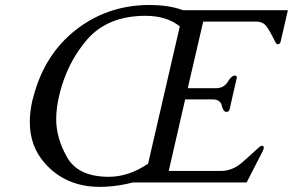

<svg xmlns="http://www.w3.org/2000/svg" viewBox="-20 -726 1165 764"><path d="M651.4 -45.9H860.4Q905.3 -45.9 945.1 -80.8Q984.9 -115.7 1005.4 -135.3Q1016.6 -146 1021.5 -146Q1031.7 -146 1029.3 -135.7Q1027.8 -129.4 1025.9 -125.5L961.4 0H509.3Q454.1 14.2 399.9 17.1Q388.7 17.6 377.4 17.6Q241.7 17.6 158.7 -76.2Q98.6 -143.6 98.6 -240.2Q98.6 -280.8 108.9 -326.7Q110.8 -335.4 113.8 -344.2Q158.2 -510.7 282.2 -607.4Q406.2 -704.1 568.4 -706.1H572.3Q654.3 -706.1 707.5 -685.5H1125.5L1096.7 -560.1Q1094.2 -549.8 1084 -549.8Q1079.1 -549.8 1070.3 -569.3Q1053.7 -603 1040 -621.6Q1026.4 -640.1 997.6 -640.1H788.6L727.1 -375H839.4Q870.6 -375 886 -400.1Q901.4 -425.3 914.1 -425.3Q924.3 -425.3 921.9 -415L893.6 -291Q891.1 -280.8 880.9 -280.8Q868.2 -280.8 862.5 -305.7Q856.9 -330.6 825.7 -330.6H716.8ZM695.3 -621.1Q643.6 -663.1 558.1 -663.1Q408.2 -662.6 326.7 -568.6Q245.1 -474.6 214.8 -342.8Q203.6 -294.4 203.6 -251.5Q203.6 -176.3 247.1 -99.9Q290.5 -23.4 410.2 -22.5H413.1Q492.2 -22.5 569.3 -74.7L693.8 -613.8Q695.3 -619.1 695.3 -621.1Z"/></svg>

Font: Caudex
Style: Italic
Weight: 400
Italic angle: -13°
Version: Version 1.04